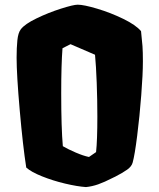

<svg xmlns="http://www.w3.org/2000/svg" viewBox="-20 -776 670 807"><path d="M580.6 -517.6Q580.6 -465.3 573.7 -376Q566.9 -286.6 556.6 -205.6Q546.4 -124.5 537.6 -92.8Q533.2 -76.2 514.6 -63Q496.1 -49.8 463.9 -33.2Q460.4 -31.7 458 -30.5Q455.6 -29.3 453.6 -28.3Q418.5 -10.3 392.6 -1.2Q366.7 7.8 341.3 10.3Q304.7 7.8 253.4 -4.4Q202.1 -16.6 156.5 -34.9Q110.8 -53.2 90.3 -71.8Q76.2 -161.6 63 -311.8Q49.8 -461.9 49.8 -533.7Q49.8 -575.2 53 -606.7Q56.2 -638.2 67.4 -652.8Q84 -674.8 133.5 -698.7Q183.1 -722.7 235.8 -739.5Q288.6 -756.3 306.6 -756.3Q332 -756.3 388.4 -739.5Q444.8 -722.7 498 -696.8Q551.3 -670.9 572.8 -645Q577.1 -606.4 578.9 -582Q580.6 -557.6 580.6 -517.6ZM237.3 -383.8Q237.3 -238.8 244.1 -161.6Q266.6 -148.4 298.3 -134.8Q330.1 -121.1 354 -116.2L383.8 -136.7Q389.2 -186.5 389.2 -286.1Q389.2 -357.4 386.5 -428.2Q383.8 -499 379.4 -545.9L276.4 -590.3L242.7 -573.2Q237.3 -504.9 237.3 -383.8Z"/></svg>

Font: Fruktur
Style: Regular
Weight: 400
Designer: Viktoriya Grabowska
Foundry: Viktoriya Grabowska
Version: Version 1.004; ttfautohint (v1.4.1)